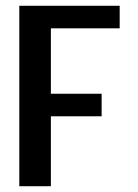

<svg xmlns="http://www.w3.org/2000/svg" viewBox="-20 -645 478 665"><path d="M46.9 -625H394.5V-546.9H156.2V-320.3H332V-242.2H156.2V0H46.9Z"/></svg>

Font: Sudo Variable
Style: Regular
Weight: 400
Monospace: yes
Designer: Jens Kutilek
Foundry: Jens Kutilek
Version: Version 0.040